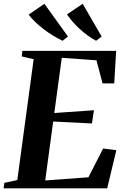

<svg xmlns="http://www.w3.org/2000/svg" viewBox="-34 -1018 673 1038"><path d="M-14.5 0 -10.5 -29.5 59.5 -44.5 148 -698 83.5 -713 87 -743H594L583.5 -567H520.5L487.5 -692L300 -705.5L259.5 -407L474 -422L463 -350.5L253.5 -361L210.5 -42.5L444 -59.5L523.5 -215L595 -206L545.5 0ZM515.5 -820.5 485.5 -797.5Q461.5 -810.5 439 -827Q416.5 -843.5 396.5 -862Q376.5 -880.5 359.2 -900.2Q342 -920 328 -940L413 -997.5ZM333.5 -820.5 304.5 -797.5Q279 -809.5 252.8 -825.5Q226.5 -841.5 201.8 -860.5Q177 -879.5 156 -899.5Q135 -919.5 121 -939L206 -997.5Z"/></svg>

Font: Merriweather 96pt
Style: Bold Italic
Weight: 700
Italic angle: -7.8°
Version: Version 2.101